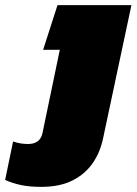

<svg xmlns="http://www.w3.org/2000/svg" viewBox="-126 -494 532 748"><path d="M35 234Q-11 234 -44 227Q-77 220 -106 207L-75 57Q-48 67 -17 67Q29 67 39 27L107 -300H42L98 -474H386L276 43Q265 98 235.5 141Q206 184 156.5 209Q107 234 35 234Z"/></svg>

Font: Kanit Black
Style: Italic
Weight: 900
Italic angle: -12°
Designer: Katatrad Team
Foundry: CadsonDemak
Version: Version 2.000; ttfautohint (v1.8.3)